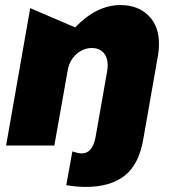

<svg xmlns="http://www.w3.org/2000/svg" viewBox="-20 -573 675 756"><path d="M4 0H194L246 -293Q253 -335 280.5 -359.5Q308 -384 342 -384Q370 -384 387 -366Q404 -348 404 -316Q404 -309 402 -293L356 -32Q344 31 302 31Q287 31 265 23L241 156Q281 163 318 163Q414 163 470.5 119Q527 75 544 -24L602 -354Q606 -375 606 -400Q606 -471 564.5 -512Q523 -553 454 -553Q360 -553 276 -465L99 -541Z"/></svg>

Font: Geom Black
Style: Bold Italic
Weight: 900
Italic angle: -10°
Version: Version 1.102